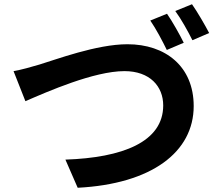

<svg xmlns="http://www.w3.org/2000/svg" viewBox="-20 -868 1040 907"><path d="M769 -803 690 -771C717 -732 748 -673 768 -632L848 -666C830 -703 794 -767 769 -803ZM887 -848 808 -816C836 -778 868 -720 889 -678L968 -712C950 -747 913 -811 887 -848ZM44 -532 100 -390C204 -435 424 -532 568 -532C688 -532 751 -460 751 -370C751 -197 558 -123 289 -114L347 19C697 1 895 -150 895 -367C895 -554 762 -659 582 -659C436 -659 243 -586 166 -563C129 -552 80 -538 44 -532Z"/></svg>

Font: Noto Sans Japanese Bold
Style: Bold
Weight: 700
Designer: Ryoko NISHIZUKA (kana & ideographs); Paul D. Hunt (Latin, Greek & Cyrillic); Wenlong ZHANG (bopomofo); Sandoll Communica
Foundry: Adobe Systems Incorporated
Version: Version 1.000;PS 1;hotconv 1.0.78;makeotf.lib2.5.61930